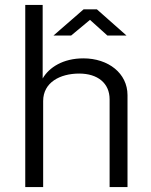

<svg xmlns="http://www.w3.org/2000/svg" viewBox="-20 -763 616 783"><path d="M83 0H156V-351C156 -427 225 -463 303 -463C378 -463 427 -424 427 -358V0H500V-375C500 -464 422 -525 320 -525C237 -525 180 -488 154 -443V-743H83ZM418 -618H496L375 -725H321L198 -618H270L347 -682Z"/></svg>

Font: United Sans Light
Style: Regular
Weight: 300
Designer: Pablo Impallari, Rodrigo Fuenzalida (Modified by Dan O. Williams)
Version: Version 1.000;PS 001.000;hotconv 1.0.88;makeotf.lib2.5.64775